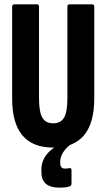

<svg xmlns="http://www.w3.org/2000/svg" viewBox="-20 -675 491 886"><path d="M225 6Q36 6 36 -220V-644Q36 -655 46 -655H151Q160 -655 160 -644V-223Q160 -158 175.5 -132Q191 -106 225 -106Q260 -106 275.5 -132Q291 -158 291 -223V-644Q291 -655 301 -655H405Q415 -655 415 -644V-220Q415 6 225 6ZM254 191Q171 191 171 119V108Q171 63 202.5 29.5Q234 -4 293 -25L304 -12L303 -6Q281 11 269.5 31Q258 51 258 70V78Q258 103 280 103Q285 103 289.5 102.5Q294 102 300 101Q310 99 310 110V173Q310 182 301 185Q289 189 277 190Q265 191 254 191Z"/></svg>

Font: Sofia Sans Extra Condensed ExtraBold
Style: Regular
Weight: 800
Designer: Botio Nikoltchev, Ani Petrova
Foundry: lettersoup
Version: Version 4.101; ttfautohint (v1.8.4.7-5d5b)